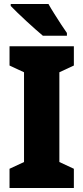

<svg xmlns="http://www.w3.org/2000/svg" viewBox="-20 -947 420 967"><path d="M352 0H28V-97L101 -131V-583L28 -617V-714H352V-617L279 -583V-131L352 -97ZM224 -927Q235 -907 253 -878.5Q271 -850 288.5 -823Q306 -796 317 -781V-767H196Q182 -779 159.5 -798.5Q137 -818 112.5 -841Q88 -864 67 -884Q46 -904 34 -917V-927Z"/></svg>

Font: Noto Sans Lao Looped Condensed Black
Style: Regular
Weight: 900
Width: 3
Designer: Mark Frömberg, Ben Mitchell
Foundry: The Fontpad Ltd
Version: Version 1.002; ttfautohint (v1.8.4.7-5d5b)